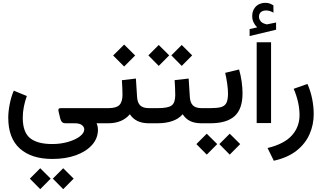

<svg xmlns="http://www.w3.org/2000/svg" viewBox="-20 -875 2285 1363"><path d="M170.4 -193.4Q157.2 -156.7 149.4 -117.7Q141.6 -78.6 141.6 -39.1Q141.6 63 193.1 105.2Q244.6 147.5 351.1 147.5Q410.2 147.5 462.2 132.6Q514.2 117.7 546.1 93.8Q578.1 69.8 578.1 42.5Q578.1 26.9 562 13.4Q545.9 0 507.8 0H446.3Q427.7 0 419.4 -9.5Q411.1 -19 407.7 -33.7L396 -82.5Q392.6 -97.2 396.5 -102.3Q400.4 -107.4 413.1 -107.4H711.4V0H665.5Q672.4 16.1 673.8 26.9Q675.3 37.6 675.3 45.9Q675.3 106.9 633.5 153.8Q591.8 200.7 518.8 227.1Q445.8 253.4 351.6 253.4Q203.6 253.4 121.1 179.7Q38.6 106 38.6 -39.6Q38.6 -83 49.1 -136.7Q59.6 -190.4 78.1 -231.4ZM355 393.1 428.7 319.3 502.9 393.1 428.7 467.8ZM191.9 393.1 265.6 319.3 339.8 393.1 265.6 467.8Z M1046.9 0H1035.2Q943.4 0 901.9 -64Q875.5 -32.2 836.7 -16.1Q797.9 0 751 0H691.9V-107.4H751Q806.2 -107.4 827.9 -129.9Q849.6 -152.3 849.6 -203.6Q849.6 -228 848.1 -254.4Q846.7 -280.8 845.2 -305.7L944.8 -317.4L953.1 -187Q955.6 -146 975.3 -126.7Q995.1 -107.4 1036.1 -107.4H1046.9ZM783.2 -481 861.3 -558.6 939.5 -481 861.3 -402.8Z M1421.4 0H1409.7Q1360.8 0 1328.9 -16.1Q1296.9 -32.2 1276.9 -64Q1249 -31.7 1203.9 -15.9Q1158.7 0 1100.1 0H1027.3V-107.4H1101.1Q1172.4 -107.4 1198 -126Q1223.6 -144.5 1224.1 -198.7Q1224.1 -224.6 1222.7 -252.7Q1221.2 -280.8 1219.7 -306.2L1319.3 -317.4L1327.6 -186.5Q1330.1 -145.5 1349.9 -126.5Q1369.6 -107.4 1410.6 -107.4H1421.4ZM1196.3 -481.9 1270 -555.7 1344.2 -481.9 1270 -407.2ZM1033.2 -481.9 1106.9 -555.7 1181.2 -481.9 1106.9 -407.2Z M1677.2 -381.8Q1689 -341.8 1695.3 -296.6Q1701.7 -251.5 1701.7 -212.9Q1701.7 -101.1 1645.3 -50.5Q1588.9 0 1474.6 0H1401.9V-107.4H1474.6Q1522 -107.4 1548.8 -114.7Q1575.7 -122.1 1587.2 -144.5Q1598.6 -167 1598.6 -211.4Q1598.6 -241.2 1592.8 -282Q1586.9 -322.8 1578.6 -357.9ZM1537.1 147.9 1610.8 74.2 1685.1 147.9 1610.8 222.7ZM1374 147.9 1447.8 74.2 1522 147.9 1447.8 222.7Z M1805.7 -680.7Q1790 -696.3 1780.3 -715.8Q1770.5 -735.4 1770.5 -761.7Q1770.5 -780.8 1775.9 -795.9Q1781.2 -811 1790.5 -822.3Q1803.7 -838.4 1822.5 -846.7Q1841.3 -855 1861.3 -855Q1881.8 -855 1894.5 -850.1Q1907.2 -845.2 1920.9 -836.9L1921.4 -785.2Q1906.7 -793 1894.8 -796.9Q1882.8 -800.8 1868.2 -800.8Q1859.4 -800.8 1849.4 -798.1Q1839.4 -795.4 1831.5 -788.6Q1818.4 -776.9 1818.4 -755.4Q1818.8 -739.7 1829.3 -725.6Q1839.8 -711.4 1863.8 -704.6Q1866.2 -704.1 1868.7 -703.1Q1871.1 -702.1 1874 -702.1Q1876.5 -702.1 1878.4 -702.6L1939.9 -715.3V-664.1L1752 -619.1V-668.5ZM1802.2 -574.9H1904.3V-1.4H1802.2Z M2162.6 -279.3Q2185.1 -228 2196 -173.1Q2207 -118.2 2207 -64.9Q2207 10.7 2177.2 78.1Q2147.5 145.5 2085 194.8Q2022.5 244.1 1923.8 266.1L1879.4 175.8Q1998 147 2052.2 86.2Q2106.4 25.4 2106.4 -57.1Q2106.4 -147.5 2064.9 -244.6Z"/></svg>

Font: Vazir Medium FD-WOL
Style: Medium-FD-WOL
Weight: 500
Designer: Saber Rastikerdar
Foundry: Saber Rastikerdar
Version: Version 30.0.0